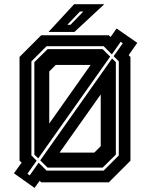

<svg xmlns="http://www.w3.org/2000/svg" viewBox="-20 -868 720 914"><path d="M144.5 26.5 46.5 -43 83 -94 73 -103V-597L176 -700H498L506.5 -692L535 -732.5L633.5 -664L592.5 -605.5L601 -597V-103L498 0H176L169 -7.5ZM121.5 -33 164 -93.5 201.5 -56H473.5L545.5 -128V-576L521 -600.5L564.5 -662L554.5 -669L512.5 -609L473.5 -648H201.5L129.5 -576V-128L154.5 -103L110.5 -41ZM162 -114 143.5 -132V-572L206.5 -634H468.5L504.5 -598.5ZM206.5 -70 171.5 -104.5 513.5 -589.5 531.5 -572V-132L468.5 -70ZM214.5 -280 411.5 -559H245.5L214.5 -528ZM263.5 -141.5H429L459.5 -172V-418.5ZM211 -716 333 -848H476.5L334.5 -716ZM300.5 -750H315.5L376.5 -813H360.5Z"/></svg>

Font: Tourney Condensed Regular
Style: Bold
Weight: 700
Width: 3
Designer: Tyler Finck
Foundry: Etcetera Type Co
Version: Version 1.010; ttfautohint (v1.8.3)